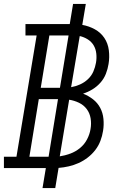

<svg xmlns="http://www.w3.org/2000/svg" viewBox="-33 -858 653 980"><path d="M184 102 201 0H-13V-58H51L154 -677H97V-735H323L340 -838H405L387 -731Q421 -725 451 -708.5Q481 -692 499.5 -664.5Q518 -637 522.5 -601.5Q527 -566 521 -531Q517 -506 507.5 -481.5Q498 -457 480 -436.5Q462 -416 439 -402Q416 -388 391 -380Q419 -369 442 -351Q465 -333 478.5 -307.5Q492 -282 495 -251Q498 -220 493 -190Q489 -164 479.5 -139Q470 -114 453.5 -92.5Q437 -71 415 -54Q393 -37 368.5 -26Q344 -15 318 -9Q292 -3 266 -1L249 102ZM273 -410 317 -677H219L175 -410ZM330 -413Q353 -417 375.5 -427Q398 -437 416 -454Q434 -471 443.5 -493Q453 -515 457 -538Q461 -561 458.5 -584.5Q456 -608 445 -626.5Q434 -645 415 -657Q396 -669 374 -674ZM117 -58H215L263 -352H165ZM272 -60Q299 -64 326 -74Q353 -84 375.5 -102.5Q398 -121 411.5 -147Q425 -173 429 -199Q434 -227 429.5 -254Q425 -281 409.5 -301.5Q394 -322 370 -333.5Q346 -345 320 -349Z"/></svg>

Font: Iosevka Slab Light Extended
Style: Italic
Weight: 300
Width: 7
Italic angle: -9°
Monospace: yes
Designer: Belleve Invis
Foundry: Belleve Invis
Version: Version 11.1.0; ttfautohint (v1.8.3)